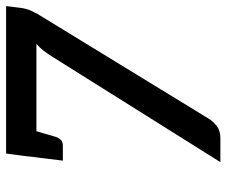

<svg xmlns="http://www.w3.org/2000/svg" viewBox="-78 -684 761 646"><g transform="rotate(-90 303.0 -360.5)"><path d="M81 0 436 -566Q446 -582 456 -595Q466 -608 479 -619H124Q114 -619 106.5 -627Q99 -635 100 -646L110 -721H606L600 -672Q597 -651 591 -638Q585 -625 580 -616L227 -39Q217 -23 201.5 -11.5Q186 0 162 0ZM94 -593 102 -659H145L137 -593ZM192 -643 166 -554Q162 -542 155 -536Q148 -530 136 -530H86L97 -619Z"/></g></svg>

Font: Aleo SemiBold
Style: Italic
Weight: 600
Italic angle: -7°
Designer: Alessio Laiso
Foundry: Alessio Laiso
Version: Version 2.001;gftools[0.9.29]